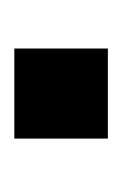

<svg xmlns="http://www.w3.org/2000/svg" viewBox="30 -204 174 275"><g transform="rotate(90 117.5 -67.0)"><path d="M50 -134V0H179V-134Z"/></g></svg>

Font: Cheyenne Sans Medium
Style: Regular
Weight: 500
Designer: The Public Sans project authors (U.S. Web Design System), Libre Franklin designed by Pablo Impallari and Rodrigo Fuenzal
Foundry: The Cheyenne Sans Project Authors
Version: Version 2.007